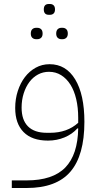

<svg xmlns="http://www.w3.org/2000/svg" viewBox="-20 -700 487 960"><path d="M39 202H113Q244 202 306.5 137.5Q369 73 371 -58H367Q341 -29 302.5 -13Q264 3 220 3Q140 3 98 -39.5Q56 -82 56 -160Q56 -205 69 -245Q82 -285 104.5 -314.5Q127 -344 158.5 -361.5Q190 -379 228 -379Q310 -379 356 -303Q402 -227 402 -91Q402 77 332 158.5Q262 240 113 240H39ZM230 -36Q316 -36 371 -86V-111Q371 -162 361 -204.5Q351 -247 332 -277Q313 -307 286 -324Q259 -341 225 -341Q195 -341 170 -327.5Q145 -314 127 -290Q109 -266 98.5 -233Q88 -200 88 -162Q88 -100 120 -68Q152 -36 214 -36ZM287 -504Q276 -504 268.5 -511Q261 -518 261 -532Q261 -547 268.5 -554Q276 -561 287 -561H293Q304 -561 311.5 -554Q319 -547 319 -532Q319 -518 311.5 -511Q304 -504 293 -504ZM161 -504Q149 -504 141.5 -511Q134 -518 134 -532Q134 -547 141.5 -554Q149 -561 161 -561H166Q178 -561 185.5 -554Q193 -547 193 -532Q193 -518 185.5 -511Q178 -504 166 -504ZM224 -626Q199 -626 199 -653Q199 -680 224 -680H230Q241 -680 248 -673.5Q255 -667 255 -653Q255 -639 248 -632.5Q241 -626 230 -626Z"/></svg>

Font: IBM Plex Sans Arabic ExtLt
Style: Regular
Weight: 200
Designer: Mike Abbink, Paul van der Laan, Pieter van Rosmalen, Wael Morcos, Khajak Apelian
Foundry: Bold Monday
Version: Version 1.2